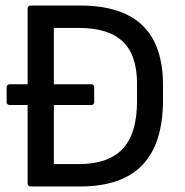

<svg xmlns="http://www.w3.org/2000/svg" viewBox="-20 -675 671 695"><path d="M91 0H269C472 0 570 -103 570 -314V-367C570 -560 471 -655 269 -655H91C85 -655 80 -651 80 -645V-370H15C9 -370 4 -366 4 -360V-305C4 -299 9 -295 15 -295H80V-10C80 -4 85 0 91 0ZM175 -81V-295H311C317 -295 321 -299 321 -305V-360C321 -366 317 -370 311 -370H175V-574H263C409 -574 476 -510 476 -372V-309C476 -153 409 -81 263 -81Z"/></svg>

Font: Sofia Sans Cond SemiBold
Style: Regular
Weight: 600
Width: 3
Designer: Botio Nikoltchev, Ani Petrova
Foundry: lettersoup
Version: Version 4.100